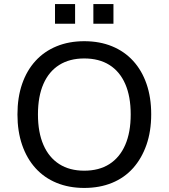

<svg xmlns="http://www.w3.org/2000/svg" viewBox="-20 -917 831 946"><path d="M395 9Q320 9 259 -16Q198 -41 155 -88.5Q112 -136 89 -203Q66 -270 66 -353Q66 -437 89 -503.5Q112 -570 155 -617Q198 -664 259 -689Q320 -714 395 -714Q471 -714 532 -689Q593 -664 636 -617Q679 -570 702 -503.5Q725 -437 725 -354Q725 -270 701.5 -203Q678 -136 635.5 -88.5Q593 -41 532 -16Q471 9 395 9ZM395 -76Q468 -76 519 -108.5Q570 -141 597 -203Q624 -265 624 -353Q624 -442 597 -503.5Q570 -565 519 -597Q468 -629 395 -629Q323 -629 272 -597Q221 -565 194 -503.5Q167 -442 167 -353Q167 -265 194 -203Q221 -141 272 -108.5Q323 -76 395 -76ZM440 -800V-897H539V-800ZM251 -800V-897H350V-800Z"/></svg>

Font: Nunito Sans 10pt Medium
Style: Regular
Weight: 500
Designer: Vernon Adams
Foundry: Vernon Adams
Version: Version 3.101;gftools[0.9.27]